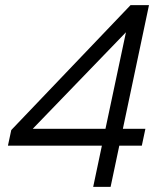

<svg xmlns="http://www.w3.org/2000/svg" viewBox="-20 -730 650 750"><path d="M344 0H412L446 -161H534L548 -227H460L562 -710H490L24 -222L11 -161H378ZM108 -227 472 -604 392 -227Z"/></svg>

Font: Geist Light
Style: Italic
Weight: 300
Italic angle: -12°
Designer: Basement.studio, Andrés Briganti, Mateo Zaragoza
Foundry: Basement.studio, Vercel, Andrés Briganti, Guido Ferreyra, Mateo Zaragoza
Version: Version 1.500